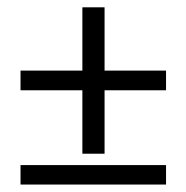

<svg xmlns="http://www.w3.org/2000/svg" viewBox="-20 -555 505 520"><path d="M203.1 -138.7V-310.5H35.6V-363.8H203.1V-535.2H263.2V-363.8H429.7V-310.5H263.2V-138.7ZM35.6 -55.2V-107.9H429.7V-55.2Z"/></svg>

Font: Elstob 10pt SemiBold
Style: Regular
Weight: 600
Designer: Peter S. Baker
Version: Version 1.015